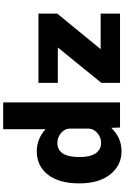

<svg xmlns="http://www.w3.org/2000/svg" viewBox="197 -990 804 1239"><g transform="rotate(-90 599.5 -370.0)"><path d="M36.1 -260.7Q36.1 -391.6 92.3 -463.4Q148.4 -535.2 243.2 -535.2Q322.3 -535.2 385.7 -478.5V-752H558.6V2H396.5L394.5 -54.7Q332 11.7 243.2 11.7Q152.3 11.7 94.2 -61Q36.1 -133.8 36.1 -260.7ZM389.6 -200.2V-323.2Q389.6 -353.5 361.8 -377.9Q334 -402.3 297.9 -402.3Q206.1 -402.3 206.1 -260.7Q206.1 -187.5 231 -153.8Q255.9 -120.1 297.9 -120.1Q334 -120.1 361.8 -145Q389.6 -169.9 389.6 -200.2ZM913.1 -399.4H684.6V-524.4H1131.8V-403.3L902.3 -123H1131.8V2H684.6V-118.2Z"/></g></svg>

Font: Gen Shin Gothic Heavy
Style: Bold
Weight: 900
Designer: [Source Han Sans]
Ryoko NISHIZUKA  (kana & ideographs); Paul D. Hunt (Latin, Greek & Cyrillic); Wenlong ZHANG  (bopomofo
Version: Version 1.002.20150607